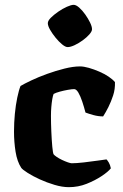

<svg xmlns="http://www.w3.org/2000/svg" viewBox="-20 -775 510 795"><path d="M265 0Q238 0 206 -9.5Q174 -19 144.5 -32.5Q115 -46 94 -59.5Q73 -73 68 -80Q51 -106 44.5 -146.5Q38 -187 38 -230Q38 -267 41.5 -303.5Q45 -340 51.5 -371Q58 -402 65 -419Q80 -428 109.5 -442Q139 -456 175 -469Q211 -482 247 -491Q283 -500 311 -500Q327 -500 348 -494Q369 -488 391 -478.5Q413 -469 430 -457.5Q447 -446 456 -435Q457 -406 448.5 -380Q440 -354 429 -332Q418 -310 407 -293Q387 -293 367 -298.5Q347 -304 334 -309Q328 -332 320.5 -354.5Q313 -377 304.5 -391.5Q296 -406 287 -406Q278 -406 261 -403Q244 -400 227.5 -395.5Q211 -391 202 -386Q199 -379 196.5 -364.5Q194 -350 192.5 -332Q191 -314 191 -295Q191 -266 192.5 -230.5Q194 -195 196.5 -168Q199 -141 202 -136Q205 -132 214.5 -125.5Q224 -119 236.5 -113Q249 -107 260.5 -103Q272 -99 277 -99Q296 -99 327 -102.5Q358 -106 385 -110Q412 -114 421 -115Q425 -111 430.5 -102Q436 -93 439 -78Q428 -64 401 -46Q374 -28 339 -14Q304 0 265 0ZM260 -580Q251 -580 237.5 -591Q224 -602 210.5 -618.5Q197 -635 187.5 -651.5Q178 -668 178 -679Q178 -689 190.5 -701.5Q203 -714 221 -726.5Q239 -739 257 -747Q275 -755 285 -755Q295 -755 308 -743.5Q321 -732 333 -715Q345 -698 353 -681.5Q361 -665 361 -654Q361 -645 350 -632.5Q339 -620 322.5 -608Q306 -596 289 -588Q272 -580 260 -580Z"/></svg>

Font: Texturina Medium 12pt ExtraBold
Style: Regular
Weight: 800
Version: Version 1.002